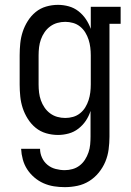

<svg xmlns="http://www.w3.org/2000/svg" viewBox="-20 -548 540 791"><path d="M247 223Q224 223 202 219.5Q180 216 159.5 207Q139 198 121.5 183Q104 168 92 149.5Q80 131 74 109Q68 87 67 65H145Q145 84 153 101.5Q161 119 175.5 131Q190 143 209 148Q228 153 247 153Q263 153 279 148.5Q295 144 308 134Q321 124 330 110Q339 96 344.5 80Q350 64 351.5 47.5Q353 31 353 15V-91Q346 -69 333.5 -50.5Q321 -32 303 -18Q285 -4 263 2Q241 8 219 8Q194 8 170 1Q146 -6 127 -21.5Q108 -37 94.5 -58.5Q81 -80 73.5 -103Q66 -126 63.5 -150.5Q61 -175 61 -200V-320Q61 -345 63.5 -369.5Q66 -394 73.5 -417Q81 -440 94.5 -461.5Q108 -483 127 -498.5Q146 -514 170 -521Q194 -528 219 -528Q241 -528 263 -522Q285 -516 303 -502Q321 -488 333.5 -469.5Q346 -451 354 -429V-520H477V-450H431V15Q431 41 427.5 67.5Q424 94 414 118Q404 142 387 163Q370 184 347.5 198Q325 212 299 217.5Q273 223 247 223ZM249 -62Q265 -62 281 -66.5Q297 -71 310 -81.5Q323 -92 331.5 -106Q340 -120 345 -135.5Q350 -151 352 -167.5Q354 -184 354 -200V-320Q354 -336 352 -352.5Q350 -369 345 -384.5Q340 -400 331.5 -414Q323 -428 310 -438.5Q297 -449 281 -453.5Q265 -458 249 -458Q232 -458 216 -453.5Q200 -449 186.5 -439Q173 -429 163.5 -415Q154 -401 148.5 -385.5Q143 -370 141 -353.5Q139 -337 139 -320V-200Q139 -183 141 -166.5Q143 -150 148.5 -134.5Q154 -119 163.5 -105Q173 -91 186.5 -81Q200 -71 216 -66.5Q232 -62 249 -62Z"/></svg>

Font: Iosevka Slab
Style: Regular
Weight: 400
Monospace: yes
Designer: Belleve Invis
Foundry: Belleve Invis
Version: Version 11.2.4; ttfautohint (v1.8.3)